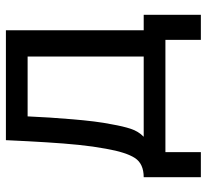

<svg xmlns="http://www.w3.org/2000/svg" viewBox="-45 -535 700 650"><g transform="rotate(-90 305.0 -210.0)"><path d="M30 120V-73.5Q75.5 -73.5 95 -103.2Q114.5 -133 126.5 -201.5Q134.5 -244.5 139.5 -293.5Q144.5 -342.5 148.2 -402.8Q152 -463 155.5 -540H527.5V-73.5H580V120H495V0H115V120ZM167 -73.5H438.5V-466.5H236Q234.5 -431 232 -392.2Q229.5 -353.5 226.2 -315Q223 -276.5 218.8 -242.2Q214.5 -208 209 -181Q202.5 -143.5 194 -117.5Q185.5 -91.5 167 -73.5Z"/></g></svg>

Font: Cns Manrope Med
Style: Regular
Weight: 500
Designer: Mikhail Sharanda
Foundry: Mikhail Sharanda
Version: Version 4.504